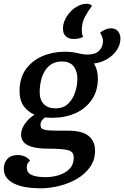

<svg xmlns="http://www.w3.org/2000/svg" viewBox="-52 -806 662 1024"><path d="M164.7 198.3Q123.5 198.3 87.8 192.5Q52 186.7 25.1 174Q-1.8 161.3 -16.8 141.6Q-31.8 121.8 -31.7 94Q-31.3 61.3 -12.2 41.1Q6.8 20.8 41.7 20.8Q62.2 20.8 79 27.9Q95.8 35 108.8 50.2Q100.8 56 95.8 65.4Q90.7 74.8 90.7 88Q90.7 115 116.2 126.9Q141.8 138.8 193 138.8Q227.2 138.8 261.6 128.2Q296 117.7 318.6 94.7Q341.2 71.7 341.3 34.7Q341.7 2.3 309.5 -5.4Q277.3 -13.2 203.2 -13.2Q158.7 -13.2 126.4 -20.7Q94.2 -28.2 77.3 -44.8Q60.5 -61.5 60.3 -89Q61.2 -117.7 81.1 -146.3Q101 -175 132 -194.3Q94.5 -211 73.3 -241.8Q52.2 -272.7 52.2 -319.2Q52.2 -389.3 85.2 -435.8Q118.3 -482.3 173.5 -506.2Q228.7 -530 293.7 -530Q323.5 -530 343.8 -526.2Q364 -522.5 379.8 -518.8Q395.7 -515 413.2 -515Q457 -515 476.8 -535.6Q496.7 -556.2 497.3 -585.2Q497.3 -607.7 481.7 -631.7Q495.2 -642.2 509.8 -648.6Q524.5 -655 541.2 -655Q564.3 -655 577.3 -639.4Q590.3 -623.8 590.3 -599.8Q590.3 -568.8 571.9 -540.3Q553.5 -511.8 521.8 -492.3Q490.2 -472.8 448.7 -467Q459.2 -451.2 464.6 -431.3Q470 -411.5 470 -387.3Q470 -321.5 437.6 -274.2Q405.2 -226.8 350.2 -202.2Q295.2 -177.7 227.3 -177.7Q217.2 -177.7 207.6 -178.2Q198 -178.7 188.2 -179.7Q178.3 -173 171.2 -163.3Q164 -153.7 164 -139.2Q164 -118.2 186.9 -113.6Q209.8 -109 256.3 -109H312Q387.8 -109 421.5 -80.3Q455.2 -51.7 455 -2.8Q454.8 47 428.5 84.5Q402.2 122 359.4 147.2Q316.7 172.3 265.4 185.3Q214.2 198.3 164.7 198.3ZM243.7 -228.3Q286.5 -228.3 311.8 -253Q337 -277.7 348.8 -314.1Q360.7 -350.5 360.8 -386.2Q360.7 -426 340.8 -452Q321 -478 278 -478Q246.3 -478 223.8 -464.5Q201.3 -451 187.1 -427.3Q172.8 -403.7 166.2 -374.1Q159.5 -344.5 159.7 -313.2Q159.7 -273 181.7 -250.7Q203.7 -228.3 243.7 -228.3ZM339.3 -598Q316.5 -598 300.2 -611.5Q283.8 -625 283.8 -654Q283.8 -677.5 294.9 -701.2Q306 -724.8 324.1 -743.9Q342.2 -763 364.9 -774.4Q387.7 -785.8 410 -785.8Q419 -785.8 426.3 -783.2Q433.7 -780.5 438.7 -775.3Q417.2 -746.3 400.7 -715.6Q384.2 -684.8 384.2 -646.3Q384.2 -635.8 385.6 -627.2Q387 -618.7 391 -609Q379.8 -603.2 366.7 -600.6Q353.5 -598 339.3 -598Z"/></svg>

Font: Sansita Swashed Light
Style: Regular
Weight: 300
Designer: Pablo Cosgaya
Foundry: Omnibus-Type
Version: Version 1.003